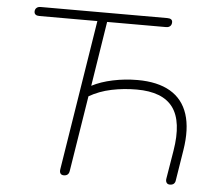

<svg xmlns="http://www.w3.org/2000/svg" viewBox="-51 -762 935 824"><g transform="rotate(5 416.5 -349.5)"><path d="M236 -19 339 -666H89Q78 -666 72.5 -670.5Q67 -675 67 -683Q67 -693 73.5 -699Q80 -705 91 -705H637Q648 -705 653.5 -701Q659 -697 659 -689Q659 -678 652.5 -672Q646 -666 635 -666H381L337 -387Q375 -407 427 -418Q479 -429 533 -429Q620 -429 674.5 -397Q729 -365 749.5 -302Q770 -239 755 -146L734 -15Q733 -5 727 0.5Q721 6 710 6Q700 6 695.5 -1Q691 -8 693 -19L713 -140Q734 -267 689.5 -327.5Q645 -388 533 -388Q477 -388 424.5 -377Q372 -366 329 -341L277 -15Q274 6 253 6Q243 6 238.5 -0.5Q234 -7 236 -19Z"/></g></svg>

Font: SN Pro Thin
Style: Italic
Weight: 200
Italic angle: -9°
Designer: Tobias Whetton
Foundry: Supernotes
Version: Version 1.003;Glyphs 3.3 (3324)